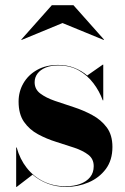

<svg xmlns="http://www.w3.org/2000/svg" viewBox="-20 -724 492 754"><path d="M43.5 10V-145H45.5Q58 -99 85.2 -64.5Q112.5 -30 151.5 -11.2Q190.5 7.5 237.5 7.5Q270 7.5 295 -1.8Q320 -11 334 -28.5Q348 -46 348 -71.5Q348 -100 326.8 -116.2Q305.5 -132.5 272 -143.8Q238.5 -155 200.8 -166.8Q163 -178.5 129.2 -196.8Q95.5 -215 74.2 -245.5Q53 -276 53 -325Q53 -364.5 72 -397.2Q91 -430 125.8 -449.5Q160.5 -469 208 -469Q243.5 -469 272.2 -457.5Q301 -446 322.5 -427.5L383.5 -470H385.5V-330H383.5Q370.5 -366 346.8 -397.2Q323 -428.5 288.8 -447.8Q254.5 -467 208.5 -467Q179.5 -467 159 -458.5Q138.5 -450 127.2 -435Q116 -420 116 -401Q116 -373.5 138.2 -356.8Q160.5 -340 195.2 -328Q230 -316 268.8 -303.5Q307.5 -291 342.2 -272.2Q377 -253.5 399.2 -223.8Q421.5 -194 421.5 -147Q421.5 -95 395.5 -60.2Q369.5 -25.5 328 -7.8Q286.5 10 240.5 10Q201 10 167.5 -2.8Q134 -15.5 108 -38L45.5 10ZM64.5 -567 63.5 -568.5 183.5 -703.5H268.5L388.5 -568.5L387.5 -567L225.5 -633.5Z"/></svg>

Font: Bodoni Moda 96pt
Style: Bold
Weight: 700
Version: Version 2.005